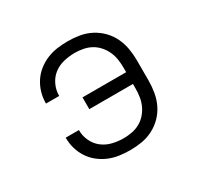

<svg xmlns="http://www.w3.org/2000/svg" viewBox="-121 -669 842 819"><g transform="rotate(-30 300.0 -260.0)"><path d="M303 8Q276 8 250 4.5Q224 1 199.5 -9Q175 -19 154 -35.5Q133 -52 118.5 -74Q104 -96 96.5 -121.5Q89 -147 89 -173V-176H154V-174Q154 -147 166 -121.5Q178 -96 199.5 -79.5Q221 -63 248 -56.5Q275 -50 303 -50Q323 -50 344 -54Q365 -58 383 -68Q401 -78 415 -94Q429 -110 437.5 -129Q446 -148 449 -168.5Q452 -189 452 -210V-231H237V-289H452V-310Q452 -331 449 -351.5Q446 -372 437.5 -391Q429 -410 415 -426Q401 -442 383 -452Q365 -462 344 -466Q323 -470 303 -470Q275 -470 248 -463.5Q221 -457 199.5 -440.5Q178 -424 166 -398.5Q154 -373 154 -346V-344H89V-347Q89 -373 96.5 -398.5Q104 -424 118.5 -446Q133 -468 154 -484.5Q175 -501 199.5 -511Q224 -521 250 -524.5Q276 -528 303 -528Q332 -528 360.5 -523Q389 -518 415 -504.5Q441 -491 461.5 -470Q482 -449 494.5 -423Q507 -397 512 -368Q517 -339 517 -310V-210Q517 -181 512 -152Q507 -123 494.5 -97Q482 -71 461.5 -50Q441 -29 415 -15.5Q389 -2 360.5 3Q332 8 303 8Z"/></g></svg>

Font: Iosevka Light Extended
Style: Regular
Weight: 300
Width: 7
Monospace: yes
Designer: Belleve Invis
Foundry: Belleve Invis
Version: Version 32.5.0; ttfautohint (v1.8.4)